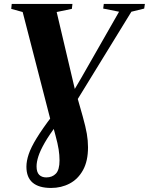

<svg xmlns="http://www.w3.org/2000/svg" viewBox="-20 -763 755 974"><path d="M239 190.5Q177.5 190.5 145.8 163.8Q114 137 114 82.5Q114 54 125.5 19.5Q137 -15 165.8 -62Q194.5 -109 245 -175.5L332.5 -266L391.5 -366.5L584 -703.5L503.5 -719.5L506.5 -743H715L711.5 -719.5L646.5 -703.5L337.5 -200.5L272.5 -135.5Q230 -79.5 207 -39.2Q184 1 174.8 29.8Q165.5 58.5 165.5 81Q165.5 110.5 178.8 123.8Q192 137 215 137Q245 137 263.5 117.8Q282 98.5 282 50.5Q282 24 277.5 -5Q273 -34 261.5 -76L249 -122.5L238.5 -145.5L95 -702L37 -718L39.5 -743H347.5L344.5 -718L267.5 -702L364.5 -290.5L372 -270L399.5 -173Q414.5 -119.5 420.5 -84.5Q426.5 -49.5 426.5 -16Q426.5 54 401.2 99.8Q376 145.5 333.5 168Q291 190.5 239 190.5Z"/></svg>

Font: Merriweather 120pt ExtraBold
Style: Italic
Weight: 800
Italic angle: -7.8°
Version: Version 2.101